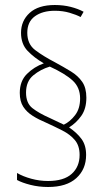

<svg xmlns="http://www.w3.org/2000/svg" viewBox="-20 -780 426 767"><path d="M59 -409Q59 -456 87.5 -484.5Q116 -513 155 -527Q117 -549 90.5 -576.5Q64 -604 64 -649Q64 -697 98.5 -728.5Q133 -760 199 -760Q233 -760 262.5 -752.5Q292 -745 314 -733L302 -712Q285 -721 258 -729Q231 -737 199 -737Q150 -737 119.5 -715Q89 -693 89 -649Q89 -604 120.5 -580Q152 -556 200 -531Q235 -512 263.5 -494.5Q292 -477 308.5 -453Q325 -429 325 -390Q325 -346 305 -317.5Q285 -289 256 -271Q287 -250 305.5 -225Q324 -200 324 -161Q324 -104 285 -68.5Q246 -33 172 -33Q135 -33 101.5 -41.5Q68 -50 48 -61V-89Q72 -75 105 -66Q138 -57 172 -57Q235 -57 266.5 -85.5Q298 -114 298 -161Q298 -198 279 -220.5Q260 -243 229.5 -258.5Q199 -274 164 -290Q135 -302 111 -317Q87 -332 73 -353.5Q59 -375 59 -409ZM84 -410Q84 -368 109.5 -348Q135 -328 178 -309L235 -282Q260 -294 280 -320Q300 -346 300 -387Q300 -431 270 -458.5Q240 -486 179 -514Q142 -503 113 -479Q84 -455 84 -410Z"/></svg>

Font: Noto Sans Lao Looped Condensed Thin
Style: Regular
Weight: 100
Width: 3
Designer: Mark Frömberg, Ben Mitchell
Foundry: The Fontpad Ltd
Version: Version 1.002; ttfautohint (v1.8.4.7-5d5b)